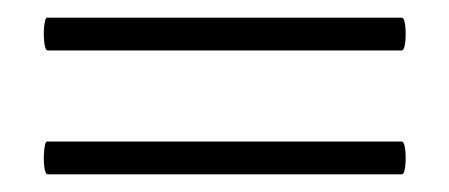

<svg xmlns="http://www.w3.org/2000/svg" viewBox="-20 -298 508 217"><path d="M34 -241Q31 -241 30 -250.5Q29 -260 30 -269Q31 -278 33 -278H434Q437 -278 438 -269Q439 -260 438 -250.5Q437 -241 434 -241ZM34 -101Q31 -101 30 -110Q29 -119 30 -128.5Q31 -138 33 -138H434Q437 -138 438 -128.5Q439 -119 438 -110Q437 -101 434 -101Z"/></svg>

Font: Cormorant Light
Style: Italic
Weight: 300
Italic angle: -10°
Designer: Christian Thalmann (Catharsis Fonts)
Foundry: Catharsis Fonts
Version: Version 4.000